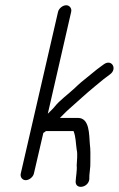

<svg xmlns="http://www.w3.org/2000/svg" viewBox="-20 -700 452 731"><path d="M232 -680C219 -680 204 -668 201 -655L59 -39C56 -26 65 -14 78 -14C91 -14 106 -26 109 -39L145 -194C149 -196 151 -198 155 -201H260C269 -178 268 -158 272 -130C276 -115 273 -89 272 -70C274 -53 269 -28 268 -9C267 23 316 15 320 -17C319 -37 325 -62 324 -82C324 -105 325 -132 322 -152C319 -186 322 -251 277 -251H209V-252C226 -268 225 -269 243 -285C276 -314 308 -344 341 -371L375 -399C384 -406 391 -411 399 -417C428 -438 405 -477 375 -455C366 -448 358 -443 348 -435L289 -387C280 -379 272 -372 265 -365C244 -345 206 -317 189 -295C183 -287 169 -274 162 -267L251 -655C254 -668 245 -680 232 -680Z"/></svg>

Font: Electronic
Style: BookIt
Weight: 400
Version: Version 1.011